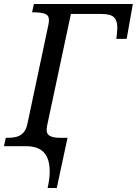

<svg xmlns="http://www.w3.org/2000/svg" viewBox="-40 -734 687 964"><path d="M199 210Q209 166 209.5 131.5Q210 97 202.5 72Q195 47 180 31Q165 15 142 7.5Q119 0 90 0H-20L-11 -42H1Q23 -42 42.5 -47Q62 -52 77 -67.5Q92 -83 98 -114L201 -600Q203 -609 204.5 -618Q206 -627 206 -632Q206 -658 184.5 -665Q163 -672 134 -672H121L130 -714H627L596 -539H544Q546 -551 547 -563Q548 -575 548.5 -584.5Q549 -594 549 -597Q549 -629 533 -646.5Q517 -664 467 -664H316L198 -110Q197 -104 195.5 -96.5Q194 -89 194 -83Q194 -59 212.5 -50.5Q231 -42 265 -42H299L245 210Z"/></svg>

Font: Noto Serif
Style: Italic
Weight: 400
Italic angle: -12°
Designer: Monotype Design Team
Foundry: Monotype Imaging Inc.
Version: Version 2.013